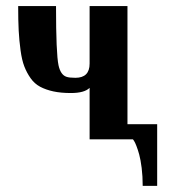

<svg xmlns="http://www.w3.org/2000/svg" viewBox="-20 -460 583 634"><path d="M400.9 -49.8H499V153.8H451.2Q451.2 122.1 447.8 94.5Q444.3 66.9 439.7 50.3Q435.1 33.7 430.4 21.7Q425.8 9.8 422.4 4.9L418.9 0H275.9V-169.9Q258.8 -152.8 213.9 -152.8Q181.2 -152.8 156.2 -158.2Q131.3 -163.6 112.5 -173.6Q93.8 -183.6 81.1 -201.7Q68.4 -219.7 60.3 -240.7Q52.2 -261.7 47.9 -293.7Q43.5 -325.7 41.7 -359.1Q40 -392.6 40 -439.9H165Q165 -282.7 173.3 -244.1Q180.2 -212.9 199.2 -206.5Q208.5 -203.1 229 -203.1Q275.9 -203.1 275.9 -250V-439.9H400.9Z"/></svg>

Font: Pfennig
Style: Bold
Weight: 700
Version: Version 20120410 ; ttfautohint (v0.8)